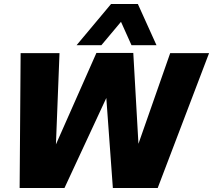

<svg xmlns="http://www.w3.org/2000/svg" viewBox="-20 -948 1074 968"><path d="M84 -680H280L262 -220L466 -681H652L678 -223L838 -680H1034L775 0H549L516 -454L305 0H79ZM540 -928H675L769 -720H643L590 -838L491 -720H366Z"/></svg>

Font: Teachers ExtraBold
Style: Italic
Weight: 800
Designer: Alfredo Marco Pradil & Chank Diesel
Version: Version 0.009